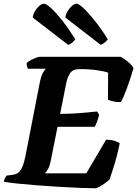

<svg xmlns="http://www.w3.org/2000/svg" viewBox="-31 -1008 735 1028"><path d="M478 0Q448 0 398 -2Q348 -4 288.5 -7.5Q229 -11 170.5 -15.5Q112 -20 64 -25Q16 -30 -11 -35Q-5 -57 5 -68L37 -72Q67 -76 81 -99Q95 -122 106 -176L181 -561Q190 -606 201 -622.5Q212 -639 215 -640H118Q116 -646 113.5 -653Q111 -660 112 -671Q119 -678 133 -685.5Q147 -693 161.5 -698.5Q176 -704 182 -704H615Q631 -696 651.5 -679.5Q672 -663 684 -644Q667 -585 648 -534Q629 -483 616 -462Q597 -460 576.5 -465Q556 -470 547 -474L548 -619Q533 -625 492 -631.5Q451 -638 395 -638Q358 -638 343.5 -615Q329 -592 323 -560L291 -398Q352 -399 396.5 -402.5Q441 -406 489 -411L500 -393Q494 -370 487.5 -353.5Q481 -337 476 -329H277L241 -148Q236 -121 227 -104.5Q218 -88 210 -80H431L537 -260Q563 -260 583 -253.5Q603 -247 610 -241Q603 -205 593 -167.5Q583 -130 572.5 -98Q562 -66 555 -46Q546 -38 531 -27Q516 -16 501 -8Q486 0 478 0ZM508 -768 319 -914Q321 -932 331.5 -949Q342 -966 355 -977Q368 -988 379 -988Q391 -988 417 -963.5Q443 -939 477 -896.5Q511 -854 546 -798Q543 -791 531.5 -781.5Q520 -772 508 -768ZM334 -768 144 -914Q148 -942 168 -965Q188 -988 204 -988Q217 -988 243.5 -963.5Q270 -939 303.5 -896.5Q337 -854 372 -798Q368 -791 357.5 -781.5Q347 -772 334 -768Z"/></svg>

Font: Texturina ExtraBold
Style: Italic
Weight: 800
Italic angle: -11°
Designer: Guillermo Torres Carreño
Foundry: Omnibus-Type
Version: Version 1.002; ttfautohint (v1.8.3)